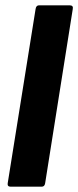

<svg xmlns="http://www.w3.org/2000/svg" viewBox="-20 -703 294 723"><path d="M20 0Q7 0 9 -13L114 -669Q116 -683 127 -683H242Q257 -683 254 -669L150 -13Q148 0 137 0Z"/></svg>

Font: Sofia Sans Condensed Black
Style: Italic
Weight: 900
Italic angle: -9°
Version: Version 4.100